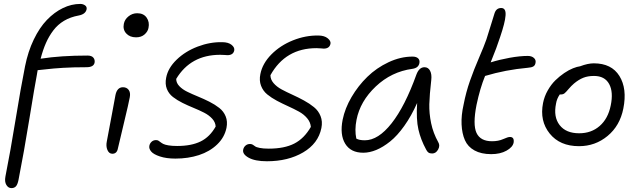

<svg xmlns="http://www.w3.org/2000/svg" viewBox="-20 -780 3291 988"><path d="M39.1 188Q22.5 188 12.7 171.6Q2.9 155.3 7.8 128.9Q33.7 -1.5 60.3 -165.3Q86.9 -329.1 108.9 -439Q124 -514.6 153.6 -576.2Q183.1 -637.7 221.4 -677.5Q259.8 -717.3 303.7 -738.5Q347.7 -759.8 393.1 -759.8Q406.7 -759.8 417.2 -752.7Q427.7 -745.6 425.8 -732.9Q420.9 -707 384.8 -700.2Q342.3 -692.4 309.8 -673.1Q277.3 -653.8 254.6 -623.8Q231.9 -593.8 216.6 -559.1Q201.2 -524.4 189 -478H189.9Q293 -494.1 430.2 -494.1Q451.2 -494.1 460.2 -483.6Q469.2 -473.1 466.8 -458Q462.4 -434.1 424.8 -434.1Q355.5 -434.1 303.7 -430.9Q252 -427.7 218.8 -423.6Q185.5 -419.4 173.8 -418.9Q173.3 -416 171.9 -408.2Q170.4 -400.4 169.9 -396Q159.2 -340.8 131.3 -169.2Q103.5 2.4 75.2 146Q70.3 169.9 61.8 179Q53.2 188 39.1 188ZM680.2 -587.9Q647.9 -587.9 629.6 -607.9Q611.3 -627.9 617.2 -657.2Q621.6 -680.2 641.4 -696Q661.1 -711.9 686 -711.9Q718.8 -711.9 734.6 -689.2Q750.5 -666.5 744.1 -636.2Q740.7 -617.7 723.9 -602.8Q707 -587.9 680.2 -587.9ZM558.1 11.2Q541 11.2 532.7 -8.3Q524.4 -27.8 529.8 -53.2Q544.4 -127 556.6 -196Q568.8 -265.1 574.2 -291Q582.5 -331.1 612.8 -331.1Q631.8 -331.1 642.1 -317.4Q652.3 -303.7 647.9 -279.8Q643.1 -252.4 616.9 -143.6Q590.8 -34.7 586.9 -17.1Q582 11.2 558.1 11.2Z M882.8 36.1Q835.9 36.1 803 25.1Q770 14.2 757.8 -0.5Q745.6 -15.1 748.5 -29.8Q751 -42.5 760.3 -50.8Q769.5 -59.1 782.7 -59.1Q790.5 -59.1 795.7 -55.9Q800.8 -52.7 806.2 -48.3Q811.5 -43.9 819.8 -39.6Q828.1 -35.2 846.4 -32Q864.7 -28.8 891.6 -28.8Q964.8 -28.8 1012.5 -52.2Q1060.1 -75.7 1089.8 -128.9Q1088.4 -151.4 1071.8 -169.4Q1055.2 -187.5 1030.3 -200.2Q1005.4 -212.9 976.1 -224.9Q946.8 -236.8 919.2 -250.5Q891.6 -264.2 870.1 -280.8Q848.6 -297.4 838.6 -322.5Q828.6 -347.7 835 -379.9Q844.2 -429.7 888.9 -472.9Q933.6 -516.1 997.3 -540.3Q1061 -564.5 1124.5 -563Q1155.3 -562.5 1171.6 -549.3Q1188 -536.1 1185.5 -521Q1180.7 -496.1 1149.9 -496.1Q1148.4 -496.1 1136.2 -497.1Q1124 -498 1112.8 -498Q961.4 -498 886.7 -374Q886.7 -353.5 902.8 -336.7Q918.9 -319.8 944.1 -307.6Q969.2 -295.4 999 -283.2Q1028.8 -271 1057.4 -256.6Q1085.9 -242.2 1108.4 -224.6Q1130.9 -207 1141.4 -180.9Q1151.9 -154.8 1145.5 -122.1Q1135.3 -72.8 1097.2 -36.4Q1059.1 0 1003.7 18.1Q948.2 36.1 882.8 36.1Z M1353.5 49.8Q1292.5 49.8 1259.5 31.5Q1226.6 13.2 1231.4 -9.8Q1233.9 -22.5 1243.4 -30.8Q1252.9 -39.1 1266.6 -39.1Q1274.4 -39.1 1280.8 -35.4Q1287.1 -31.7 1292.7 -27.1Q1298.3 -22.5 1316.4 -18.8Q1334.5 -15.1 1362.8 -15.1Q1443.4 -15.1 1494.4 -41.3Q1545.4 -67.4 1579.6 -127Q1577.6 -151.4 1560.5 -171.6Q1543.5 -191.9 1518.1 -205.8Q1492.7 -219.7 1462.9 -233.2Q1433.1 -246.6 1405 -261.5Q1377 -276.4 1355.2 -294.2Q1333.5 -312 1323.2 -338.9Q1313 -365.7 1319.8 -398.9Q1330.6 -453.6 1376.5 -500Q1422.4 -546.4 1487.8 -572.5Q1553.2 -598.6 1619.6 -597.2Q1649.4 -596.7 1666.3 -583Q1683.1 -569.3 1680.7 -555.2Q1675.8 -529.8 1645.5 -529.8Q1644 -529.8 1631.8 -531Q1619.6 -532.2 1608.4 -532.2Q1449.2 -532.2 1371.6 -393.1Q1371.6 -371.1 1387.7 -352.3Q1403.8 -333.5 1429.2 -319.8Q1454.6 -306.2 1484.9 -292.5Q1515.1 -278.8 1544.2 -262.9Q1573.2 -247.1 1595.9 -228.5Q1618.7 -210 1629.6 -182.4Q1640.6 -154.8 1633.8 -121.1Q1617.7 -41.5 1540 4.2Q1462.4 49.8 1353.5 49.8Z M1849.1 5.9Q1784.7 5.9 1756.3 -40.5Q1728 -86.9 1743.2 -164.1Q1754.9 -222.2 1788.8 -280.3Q1822.8 -338.4 1870.1 -384.5Q1917.5 -430.7 1979.2 -459.7Q2041 -488.8 2103 -488.8Q2121.6 -488.8 2131.3 -480Q2141.1 -471.2 2138.2 -455.1Q2133.3 -430.2 2102.1 -425.8Q1994.1 -411.1 1913.6 -335Q1833 -258.8 1814.5 -163.1Q1804.2 -111.3 1813.5 -66.9Q1828.1 -58.1 1857.4 -58.1Q1926.3 -58.1 1995.1 -145.5Q2064 -232.9 2123 -397Q2137.2 -434.1 2164.1 -434.1Q2183.6 -434.1 2193.1 -416Q2202.6 -397.9 2199.2 -368.2Q2190.4 -291.5 2189.2 -244.1Q2188 -196.8 2198.5 -146Q2209 -95.2 2235.4 -47.9Q2245.6 -30.8 2234.4 -10.5Q2223.1 9.8 2204.1 9.8Q2191.4 9.8 2184.6 4.9Q2177.7 0 2172.4 -11.2Q2145 -61.5 2133.1 -113.5Q2121.1 -165.5 2126.5 -250Q2096.7 -183.1 2060.5 -132.3Q2024.4 -81.5 1987.8 -52.2Q1951.2 -22.9 1916.5 -8.5Q1881.8 5.9 1849.1 5.9Z M2507.8 13.2Q2456.1 13.2 2421.6 -5.9Q2387.2 -24.9 2372.3 -58.8Q2357.4 -92.8 2355.2 -139.6Q2353 -186.5 2365.7 -242.2Q2377.9 -305.7 2398.4 -364Q2418.9 -422.4 2445.1 -482.9Q2471.2 -543.5 2482.9 -577.1Q2494.1 -612.3 2507.1 -654.5Q2520 -696.8 2524.9 -711.9Q2533.7 -738.8 2559.1 -738.8Q2571.8 -738.8 2577.4 -729.2Q2583 -719.7 2581.5 -700.4Q2580.1 -681.2 2573.2 -654.3Q2566.4 -627.4 2553.7 -589.8Q2537.1 -537.6 2504.9 -459Q2549.8 -473.1 2602.8 -482.7Q2655.8 -492.2 2695.8 -492.2Q2715.8 -492.2 2727.3 -481.9Q2738.8 -471.7 2735.8 -457Q2733.9 -443.8 2724.6 -438.2Q2715.3 -432.6 2695.8 -431.2Q2581.5 -420.9 2476.1 -389.2Q2450.2 -326.2 2432.1 -240.2Q2412.1 -138.7 2432.1 -95.9Q2452.1 -53.2 2511.7 -53.2Q2544.9 -53.2 2569.3 -64.2Q2593.8 -75.2 2604 -75.2Q2627.4 -75.2 2623 -45.9Q2618.2 -22.5 2586.2 -4.6Q2554.2 13.2 2507.8 13.2Z M2959.5 -27.8Q2860.8 -27.8 2808.6 -92.8Q2756.3 -157.7 2774.4 -250Q2781.2 -284.2 2798.6 -314.7Q2815.9 -345.2 2837.6 -366.5Q2859.4 -387.7 2883.5 -404.1Q2907.7 -420.4 2928.7 -428.7Q2949.7 -437 2965.3 -439Q3004.9 -454.1 3035.6 -454.1Q3127 -454.1 3167.5 -388.9Q3208 -323.7 3187.5 -221.2Q3169.9 -132.8 3106.4 -80.3Q3043 -27.8 2959.5 -27.8ZM2841.3 -247.1Q2827.1 -178.7 2859.6 -136.5Q2892.1 -94.2 2960.4 -94.2Q3022.9 -94.2 3065.9 -131.8Q3108.9 -169.4 3122.6 -236.8Q3137.2 -306.6 3114.5 -347.9Q3091.8 -389.2 3036.6 -389.2Q3004.4 -389.2 2981 -379.6Q2957.5 -370.1 2933.6 -350.1Q2919.4 -337.9 2906.2 -322.3Q2893.1 -306.6 2885.5 -300.3Q2877.9 -293.9 2866.2 -293.9H2860.4Q2845.2 -271.5 2841.3 -247.1Z"/></svg>

Font: Shantell Sans Irregular
Style: Italic
Weight: 300
Italic angle: -11.31°
Designer: Stephen Nixon, Anya Danilova, Shantell Martin
Foundry: Arrow Type
Version: Version 1.006;[9816181b4]